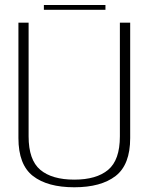

<svg xmlns="http://www.w3.org/2000/svg" viewBox="-20 -768 632 792"><path d="M286.5 4.5Q396.5 4.5 456.8 -42Q517 -88.5 517 -198.5V-674.5H474.5V-205.5Q474.5 -108 426.2 -67.5Q378 -27 286.5 -27Q194.5 -27 146.2 -67.5Q98 -108 98 -205.5V-674.5H56V-198.5Q56 -88.5 116 -42Q176 4.5 286.5 4.5ZM161 -727.5H415V-747.5H161Z"/></svg>

Font: Anybody UltraCondensed Thin ExtraLight
Style: Regular
Weight: 250
Version: Version 1.111